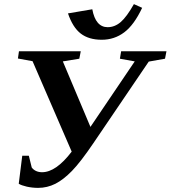

<svg xmlns="http://www.w3.org/2000/svg" viewBox="-20 -903 828 932"><path d="M67 -619 72 -654H372L365 -618L285 -605L419 -287L634 -605L562 -618L568 -654H788L781 -618L702 -604L434 -209Q371 -116 329 -73Q288 -31 249 -11Q209 9 165 9Q137 9 110 3Q84 -3 71 -11L88 -147H120L134 -90Q142 -79 155 -73Q168 -67 184 -67Q252 -67 328 -167L138 -606ZM503 -771H502Q537 -771 566 -796Q595 -821 630 -883L670 -865Q631 -782 583 -746Q535 -710 474 -710Q411 -710 372 -740Q333 -770 310 -838L428 -858Q444 -771 503 -771Z"/></svg>

Font: Libra Serif Modern
Style: Bold Italic
Weight: 700
Italic angle: -12°
Designer: Stefan Peev, Context Ltd
Foundry: Stefan Peev, Context Ltd
Version: Version 1.000